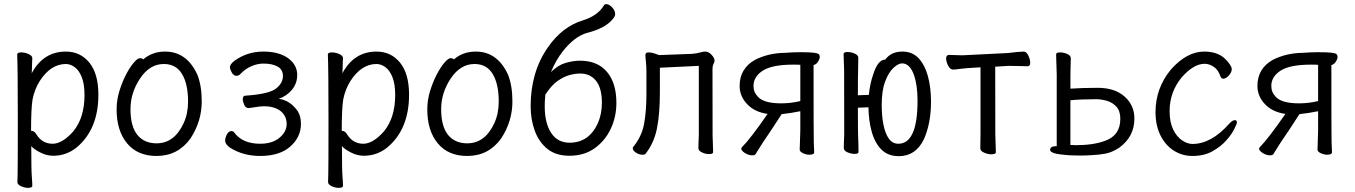

<svg xmlns="http://www.w3.org/2000/svg" viewBox="-20 -735 6540 927"><path d="M115 172Q99 172 81.5 164Q64 156 64 144Q64 132 65 106Q66 80 66 -157Q66 -403 63 -472Q63 -482 83 -482Q100 -482 118 -474Q136 -466 136 -454Q136 -448 135 -432Q134 -416 134 -399L133 -381Q189 -486 298 -486Q368 -486 411.5 -432.5Q455 -379 455 -278Q455 -111 350 -23Q300 17 237 17Q204 17 172 0Q140 -17 131 -30Q131 87 133.5 116Q136 145 136 162Q136 172 115 172ZM234 -41Q281 -41 334 -101Q388 -167 388 -276Q388 -329 375 -362Q362 -395 341 -410.5Q320 -426 298 -426Q225 -426 172 -344Q147 -305 137 -254Q130 -210 130 -103Q131 -103 133 -103Q146 -103 156 -86Q184 -41 234 -41Z M736 18Q644 18 593.5 -43Q543 -104 543 -207Q543 -251 556 -294Q569 -337 587.5 -373Q606 -409 625 -431.5Q644 -454 655 -454Q668 -454 671 -448Q715 -486 777 -486Q882 -486 933 -374Q954 -321 954 -245Q954 -150 900 -67Q839 18 736 18ZM736 -43Q822 -43 867 -141Q888 -187 888 -245Q888 -329 859 -377.5Q830 -426 771 -426Q703 -426 656.5 -356.5Q610 -287 610 -208Q610 -125 643 -84Q676 -43 736 -43Z M1236 18Q1155 18 1092 -21Q1067 -38 1067 -56Q1067 -70 1075.5 -86Q1084 -102 1097 -102Q1107 -102 1111 -95Q1151 -41 1236 -41Q1295 -41 1329.5 -70Q1364 -99 1364 -136Q1364 -175 1335 -198.5Q1306 -222 1252 -222Q1238 -222 1208 -217L1181 -213Q1166 -213 1159 -229Q1152 -245 1152 -257Q1153 -273 1164 -273Q1285 -281 1317 -311Q1346 -336 1346 -368Q1346 -399 1320.5 -413.5Q1295 -428 1252 -428Q1223 -428 1194 -415.5Q1165 -403 1143 -380Q1134 -369 1121 -369Q1108 -369 1099 -385Q1090 -401 1090 -411Q1090 -425 1114 -443Q1175 -486 1251 -486Q1327 -486 1371 -454Q1415 -422 1415 -373Q1415 -332 1389.5 -301.5Q1364 -271 1326 -258Q1380 -251 1417 -199Q1433 -174 1433 -137Q1433 -73 1381.5 -27.5Q1330 18 1236 18Z M1615 172Q1599 172 1581.5 164Q1564 156 1564 144Q1564 132 1565 106Q1566 80 1566 -157Q1566 -403 1563 -472Q1563 -482 1583 -482Q1600 -482 1618 -474Q1636 -466 1636 -454Q1636 -448 1635 -432Q1634 -416 1634 -399L1633 -381Q1689 -486 1798 -486Q1868 -486 1911.5 -432.5Q1955 -379 1955 -278Q1955 -111 1850 -23Q1800 17 1737 17Q1704 17 1672 0Q1640 -17 1631 -30Q1631 87 1633.5 116Q1636 145 1636 162Q1636 172 1615 172ZM1734 -41Q1781 -41 1834 -101Q1888 -167 1888 -276Q1888 -329 1875 -362Q1862 -395 1841 -410.5Q1820 -426 1798 -426Q1725 -426 1672 -344Q1647 -305 1637 -254Q1630 -210 1630 -103Q1631 -103 1633 -103Q1646 -103 1656 -86Q1684 -41 1734 -41Z M2236 18Q2144 18 2093.5 -43Q2043 -104 2043 -207Q2043 -251 2056 -294Q2069 -337 2087.5 -373Q2106 -409 2125 -431.5Q2144 -454 2155 -454Q2168 -454 2171 -448Q2215 -486 2277 -486Q2382 -486 2433 -374Q2454 -321 2454 -245Q2454 -150 2400 -67Q2339 18 2236 18ZM2236 -43Q2322 -43 2367 -141Q2388 -187 2388 -245Q2388 -329 2359 -377.5Q2330 -426 2271 -426Q2203 -426 2156.5 -356.5Q2110 -287 2110 -208Q2110 -125 2143 -84Q2176 -43 2236 -43Z M2729 17Q2664 17 2623 -16Q2582 -49 2562 -103.5Q2542 -158 2542 -222Q2542 -387 2625 -506Q2695 -607 2795 -637Q2867 -660 2895 -708Q2899 -715 2907 -715Q2921 -715 2935.5 -699.5Q2950 -684 2950 -667Q2950 -658 2944 -650Q2909 -600 2814 -576Q2755 -560 2697 -487Q2664 -445 2640 -387Q2674 -421 2711.5 -431.5Q2749 -442 2780 -442Q2865 -442 2910.5 -388Q2956 -334 2956 -239Q2956 -171 2929 -113.5Q2902 -56 2851.5 -19.5Q2801 17 2729 17ZM2730 -46Q2823 -46 2866 -139Q2886 -184 2886 -239Q2886 -309 2858 -344.5Q2830 -380 2781 -380Q2757 -380 2729.5 -372.5Q2702 -365 2672 -344Q2642 -323 2613 -278L2612 -266Q2610 -244 2610 -222Q2610 -141 2641 -93.5Q2672 -46 2730 -46Z M3082 12Q3066 12 3050.5 2Q3035 -8 3035 -19Q3035 -22 3039 -29H3040Q3079 -78 3090 -138.5Q3101 -199 3101 -281V-387Q3101 -417 3098.5 -438Q3096 -459 3096 -469Q3096 -482 3111 -482Q3121 -482 3132.5 -479Q3144 -476 3162 -469L3321 -475Q3344 -477 3359.5 -481.5Q3375 -486 3385 -486Q3401 -486 3415.5 -470.5Q3430 -455 3430 -442Q3430 -436 3425 -426.5Q3420 -417 3420 -402Q3420 -101 3420.5 -80.5Q3421 -60 3422 -36Q3423 -12 3423 0Q3423 9 3403 9Q3387 9 3369.5 1Q3352 -7 3352 -19Q3352 -43 3354 -81V-417L3166 -408V-291Q3166 -185 3152 -115.5Q3138 -46 3098 6Q3094 12 3082 12Z M3611 15Q3601 15 3588.5 10Q3576 5 3567.5 -3Q3559 -11 3559 -16Q3559 -20 3562 -24Q3603 -65 3686 -185Q3623 -194 3587 -232.5Q3551 -271 3551 -320Q3551 -404 3625 -446Q3690 -479 3771 -480Q3810 -483 3842 -483Q3889 -483 3909 -480.5Q3929 -478 3933.5 -473Q3938 -468 3938 -461Q3938 -450 3929 -436.5Q3920 -423 3908 -421Q3908 -81 3909 -50Q3910 -19 3911 0Q3911 12 3888 12Q3872 12 3856.5 4.5Q3841 -3 3841 -13L3842 -40L3844 -106V-198Q3795 -188 3754 -184L3707 -112Q3657 -39 3636 -4Q3632 2 3628.5 8.5Q3625 15 3611 15ZM3752 -236Q3798 -236 3844 -247V-422Q3836 -423 3811 -423Q3708 -423 3663 -394Q3618 -365 3618 -320Q3618 -289 3640 -267Q3669 -236 3752 -236Z M4320 19Q4267 19 4235 -13.5Q4203 -46 4188 -102Q4174 -153 4173 -217L4122 -215Q4122 -102 4123 -81Q4125 -36 4125 -1Q4125 8 4106 8Q4090 8 4072 0.5Q4054 -7 4054 -20Q4054 -45 4056 -83Q4056 -377 4055.5 -398Q4055 -419 4054 -441.5Q4053 -464 4053 -474Q4053 -484 4072 -484Q4088 -484 4106 -476.5Q4124 -469 4124 -456L4123 -397Q4122 -379 4122 -275L4175 -277Q4180 -330 4196 -376Q4219 -448 4254 -447Q4282 -486 4337 -486Q4385 -486 4415 -454Q4445 -422 4460 -367.5Q4475 -313 4475 -244Q4475 -139 4440 -61Q4400 19 4320 19ZM4317 -41Q4410 -41 4410 -249Q4410 -325 4392 -375Q4372 -429 4335 -429Q4318 -429 4294.5 -408Q4271 -387 4254 -342.5Q4237 -298 4237 -228Q4237 -175 4245.5 -132.5Q4254 -90 4271.5 -65.5Q4289 -41 4317 -41Z M4766 10Q4750 10 4731.5 2Q4713 -6 4713 -18L4714 -88V-410Q4638 -406 4615 -402.5Q4592 -399 4582 -399Q4567 -399 4557.5 -418.5Q4548 -438 4548 -453Q4548 -470 4563 -470Q4570 -470 4589 -469Q4608 -468 4627 -468L4847 -479Q4869 -481 4891 -484L4922 -486Q4936 -486 4945 -466.5Q4954 -447 4954 -432Q4954 -415 4941 -415Q4932 -415 4909.5 -416Q4887 -417 4848 -417L4785 -413Q4785 -109 4785.5 -86.5Q4786 -64 4787 -39Q4788 -14 4788 0Q4788 10 4766 10Z M5197 16 5149 15Q5089 11 5069.5 4.5Q5050 -2 5050 -12Q5050 -19 5056.5 -24Q5063 -29 5074 -29H5082V-375L5079 -472Q5079 -482 5098 -482Q5115 -482 5132.5 -474.5Q5150 -467 5150 -454Q5150 -442 5149 -417.5Q5148 -393 5148 -307Q5205 -311 5280 -311Q5362 -311 5409.5 -269Q5457 -227 5457 -163Q5457 -75 5384 -22Q5349 1 5316 7Q5290 12 5252 14Q5223 16 5197 16ZM5172 -34Q5259 -34 5315 -55Q5389 -81 5389 -161Q5389 -199 5370.5 -219.5Q5352 -240 5325 -248Q5298 -256 5271 -256Q5202 -256 5148 -251V-35H5159Q5165 -34 5172 -34Z M5737 18Q5689 18 5648.5 -7Q5608 -32 5583.5 -80Q5559 -128 5559 -194Q5559 -309 5633 -399Q5710 -486 5794 -486Q5863 -486 5900 -446Q5927 -417 5927 -401Q5927 -386 5913 -370.5Q5899 -355 5886 -355Q5877 -355 5873 -365Q5863 -394 5846 -408Q5822 -427 5796 -427Q5743 -427 5685 -361Q5627 -290 5627 -199Q5627 -146 5644 -110.5Q5661 -75 5687 -57.5Q5713 -40 5737 -40Q5829 -40 5916 -139Q5931 -155 5942 -155Q5952 -155 5952 -143Q5952 -138 5939.5 -112.5Q5927 -87 5901 -57.5Q5875 -28 5834.5 -5Q5794 18 5737 18Z M6111 15Q6101 15 6088.5 10Q6076 5 6067.5 -3Q6059 -11 6059 -16Q6059 -20 6062 -24Q6103 -65 6186 -185Q6123 -194 6087 -232.5Q6051 -271 6051 -320Q6051 -404 6125 -446Q6190 -479 6271 -480Q6310 -483 6342 -483Q6389 -483 6409 -480.5Q6429 -478 6433.5 -473Q6438 -468 6438 -461Q6438 -450 6429 -436.5Q6420 -423 6408 -421Q6408 -81 6409 -50Q6410 -19 6411 0Q6411 12 6388 12Q6372 12 6356.5 4.5Q6341 -3 6341 -13L6342 -40L6344 -106V-198Q6295 -188 6254 -184L6207 -112Q6157 -39 6136 -4Q6132 2 6128.5 8.5Q6125 15 6111 15ZM6252 -236Q6298 -236 6344 -247V-422Q6336 -423 6311 -423Q6208 -423 6163 -394Q6118 -365 6118 -320Q6118 -289 6140 -267Q6169 -236 6252 -236Z"/></svg>

Font: LXGW WenKai Mono TC
Style: Regular
Weight: 400
Designer: LXGW / Fontworks Inc.
Foundry: LXGW / Fontworks Inc.
Version: Version 1.330